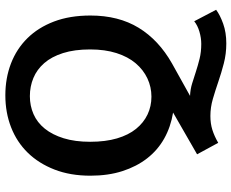

<svg xmlns="http://www.w3.org/2000/svg" viewBox="-96 -584 887 736"><g transform="rotate(-90 348.0 -216.5)"><path d="M350 -640Q416 -640 472 -618.5Q528 -597 569 -555.5Q610 -514 633 -453.5Q656 -393 656 -314Q656 -206 609 -129Q562 -52 472 -1L348 68Q373 69 395.5 76Q418 83 441 90.5Q464 98 490 104.5Q516 111 547 111Q570 111 594 104Q618 97 634 84L678 168Q658 183 624.5 195Q591 207 549 207Q509 207 472.5 197.5Q436 188 402.5 176.5Q369 165 336.5 155.5Q304 146 271 146Q242 146 218 153.5Q194 161 168 176L124 95L284 3Q229 -6 184.5 -31Q140 -56 108.5 -96.5Q77 -137 59.5 -191.5Q42 -246 42 -314Q42 -391 65.5 -451.5Q89 -512 130 -554Q171 -596 227.5 -618Q284 -640 350 -640ZM172 -315Q172 -256 185 -212Q198 -168 221.5 -139Q245 -110 276.5 -95Q308 -80 345 -80Q382 -80 415 -95.5Q448 -111 473 -140.5Q498 -170 512 -214Q526 -258 526 -315Q526 -375 512 -419Q498 -463 473.5 -491Q449 -519 416.5 -532.5Q384 -546 347 -546Q310 -546 278 -532Q246 -518 222.5 -489Q199 -460 185.5 -416.5Q172 -373 172 -315Z"/></g></svg>

Font: Ek Mukta SemiBold
Style: Regular
Weight: 600
Designer: Girish Dalvi and Yashodeep Gholap
Foundry: Ek Type
Version: Version 2.538;PS 1.002;hotconv 16.6.51;makeotf.lib2.5.65220;